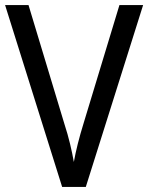

<svg xmlns="http://www.w3.org/2000/svg" viewBox="-20 -734 582 754"><path d="M542 -714 317 0H224L0 -714H92L233 -247Q246 -207 255 -169.5Q264 -132 270 -98Q282 -165 308 -249L449 -714Z"/></svg>

Font: Noto Sans Myanmar SemiCondensed
Style: Regular
Weight: 400
Width: 4
Designer: Monotype Design Team
Foundry: Monotype Imaging Inc.
Version: Version 2.107; ttfautohint (v1.8.4.7-5d5b)